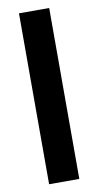

<svg xmlns="http://www.w3.org/2000/svg" viewBox="-84 -763 410 801"><g transform="rotate(-10 121.0 -362.0)"><path d="M57 0V-724H185V0Z"/></g></svg>

Font: Archivo SemiCondensed
Style: Bold
Weight: 680
Width: 4
Designer: Hector Gatti
Foundry: Omnibus-Type
Version: Version 2.001; ttfautohint (v1.8.3)